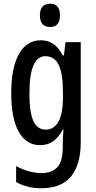

<svg xmlns="http://www.w3.org/2000/svg" viewBox="-20 -765 513 1025"><path d="M198 -550Q235 -550 263.5 -531.5Q292 -513 315 -469H321L330 -540H411V-5Q411 112 360 176Q309 240 198 240Q127 240 66 207V122Q103 141 136.5 150Q170 159 200 159Q257 159 286 128Q315 97 315 21V8Q315 -10 316 -31.5Q317 -53 319 -74H316Q292 -30 262.5 -10Q233 10 194 10Q120 10 80 -61.5Q40 -133 40 -267Q40 -405 81.5 -477.5Q123 -550 198 -550ZM222 -465Q137 -465 137 -266Q137 -166 158 -119.5Q179 -73 224 -73Q268 -73 292 -115.5Q316 -158 316 -247V-272Q316 -374 293 -419.5Q270 -465 222 -465ZM248 -745Q300 -745 300 -683Q300 -621 248 -621Q193 -621 193 -683Q193 -745 248 -745Z"/></svg>

Font: Noto Sans Gurmukhi ExtraCondensed Medium
Style: Regular
Weight: 500
Width: 2
Designer: Jelle Bosma - Monotype Design Team
Foundry: Monotype Imaging Inc.
Version: Version 2.004; ttfautohint (v1.8.4.7-5d5b)